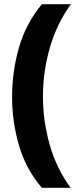

<svg xmlns="http://www.w3.org/2000/svg" viewBox="-20 -743 388 921"><path d="M38 -279Q38 -401 71.5 -516.5Q105 -632 181 -723H320Q252 -629 219 -513.5Q186 -398 186 -280Q186 -163 218.5 -48.5Q251 66 319 158H181Q105 70 71.5 -44Q38 -158 38 -279Z"/></svg>

Font: Noto Sans ExtraBold
Style: Regular
Weight: 800
Designer: Monotype Design Team
Foundry: Monotype Imaging Inc.
Version: Version 2.007